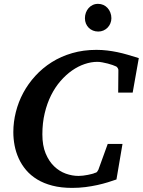

<svg xmlns="http://www.w3.org/2000/svg" viewBox="-20 -941 727 978"><path d="M655.8 -469.2H582L583 -581.1Q584 -586.9 579.8 -594.2Q575.7 -601.6 567.9 -604Q564 -606 553.2 -609.9Q542.5 -613.8 529.1 -617.2Q515.6 -620.6 501.5 -623.3Q487.3 -626 476.1 -626Q444.3 -626 411.1 -614.7Q377.9 -603.5 346.9 -581.8Q315.9 -560.1 288.3 -528.3Q260.7 -496.6 240.2 -455.6Q219.7 -414.6 207.8 -364.7Q195.8 -314.9 195.8 -256.8Q195.8 -199.7 212.4 -159.7Q229 -119.6 255.6 -94Q282.2 -68.4 314.9 -56.6Q347.7 -44.9 379.9 -44.9Q390.6 -44.9 403.3 -46.4Q416 -47.9 427.7 -50.3Q439.5 -52.7 449 -55.2Q458.5 -57.6 462.9 -60.1Q470.7 -61 474.6 -65.9Q478.5 -70.8 481 -76.2L528.8 -208H604L573.2 -26.9Q554.2 -20 529.5 -12.5Q504.9 -4.9 476.1 1.5Q447.3 7.8 414.8 12Q382.3 16.1 347.2 16.1Q291 16.1 246.8 4.6Q202.6 -6.8 169.4 -27.1Q136.2 -47.4 113 -74.7Q89.8 -102.1 75.4 -133.8Q61 -165.5 54.4 -199.7Q47.9 -233.9 47.9 -268.1Q47.9 -319.3 60.8 -370.6Q73.7 -421.9 98.6 -468.3Q123.5 -514.6 160.2 -554.7Q196.8 -594.7 243.7 -624.3Q290.5 -653.8 347.7 -670.4Q404.8 -687 471.2 -687Q500 -687 526.1 -683.8Q552.2 -680.7 578.1 -675.3Q604 -669.9 630.6 -662.1Q657.2 -654.3 687 -645ZM547.4 -848.1Q547.4 -834.5 542.2 -822Q537.1 -809.6 528.1 -800.3Q519 -791 506.8 -785.6Q494.6 -780.3 480.5 -780.3Q465.8 -780.3 453.4 -785.4Q440.9 -790.5 431.9 -799.6Q422.9 -808.6 417.7 -821Q412.6 -833.5 412.6 -848.1Q412.6 -863.3 417.5 -876.5Q422.4 -889.6 431.2 -899.7Q439.9 -909.7 452.1 -915.5Q464.4 -921.4 479.5 -921.4Q494.1 -921.4 506.6 -915.8Q519 -910.2 528.1 -900.1Q537.1 -890.1 542.2 -876.7Q547.4 -863.3 547.4 -848.1Z"/></svg>

Font: Charis SIL Am
Style: Bold Italic
Weight: 700
Italic angle: -11°
Foundry: SIL International
Version: Version 5.000